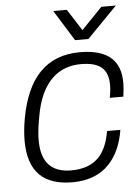

<svg xmlns="http://www.w3.org/2000/svg" viewBox="-53 -765 599 819"><g transform="rotate(-5 246.5 -355.5)"><path d="M474 -723H412L323 -631L264 -723H206L288 -591H345ZM225 12C366 12 429 -81 447 -193H390C374 -98 329 -39 223 -39C144 -39 96 -80 96 -178C96 -200 97 -224 107 -278C133 -434 214 -487 303 -487C385 -487 420 -456 420 -387C420 -371 418 -353 414 -333H472C475 -354 477 -375 477 -393C477 -481 430 -538 304 -538C159 -538 76 -448 45 -276C39 -242 36 -211 36 -182C36 -47 103 12 225 12Z"/></g></svg>

Font: Archivo ExtraLight
Style: Italic
Weight: 200
Italic angle: -10°
Designer: Hector Gatti
Foundry: Omnibus-Type
Version: Version 2.001